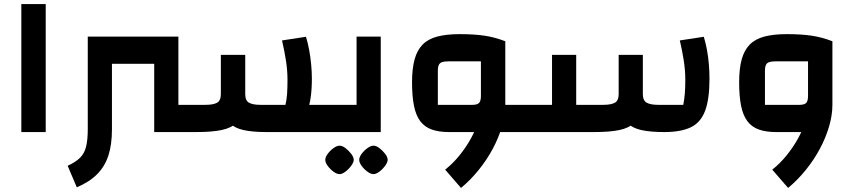

<svg xmlns="http://www.w3.org/2000/svg" viewBox="-20 -650 4202 945"><path d="M85 0V-630H205V0Z M1292 0 1437 -134H1600V0ZM1292 0Q1222 0 1178 -10Q1134 -20 1110 -44.5Q1086 -69 1076.5 -112.5Q1067 -156 1067 -223V-380H1187V-187Q1187 -155 1205.5 -144.5Q1224 -134 1262 -134H1385Q1391 -159 1393 -188.5Q1395 -218 1395 -257Q1395 -303 1387.5 -351.5Q1380 -400 1368 -451L1486 -469Q1495 -440 1501.5 -405Q1508 -370 1511.5 -333Q1515 -296 1515 -263Q1515 -161 1492.5 -103.5Q1470 -46 1421 -23Q1372 0 1292 0ZM358 272 313 166Q352 148 373.5 127Q395 106 403.5 72.5Q412 39 412 -14V-470H531V-14Q531 62 513.5 115.5Q496 169 458.5 207Q421 245 358 272ZM530 -336V-470H739V-336ZM739 0V-470H858V0ZM858 0V-134H991Q1030 -134 1048.5 -144.5Q1067 -155 1067 -187V-380H1187V-223Q1187 -156 1177.5 -112.5Q1168 -69 1143 -44.5Q1118 -20 1070.5 -10Q1023 0 947 0ZM1600 0V-134Q1610 -134 1615 -115.5Q1620 -97 1620 -67Q1620 -36 1615 -18Q1610 0 1600 0Z M1600 0V-134H1798L1735 -71V-470H1854V0ZM1600 0Q1589 0 1584.5 -18Q1580 -36 1580 -67Q1580 -97 1584.5 -115.5Q1589 -134 1600 -134ZM1651 207Q1638 207 1621.5 195Q1605 183 1593 166.5Q1581 150 1581 137Q1581 123 1593 107Q1605 91 1621.5 79Q1638 67 1651 67Q1665 67 1680.5 79Q1696 91 1708.5 107Q1721 123 1721 137Q1721 149 1708.5 166Q1696 183 1680 195Q1664 207 1651 207ZM1818 207Q1805 207 1788.5 195Q1772 183 1760 166.5Q1748 150 1748 137Q1748 123 1760 107Q1772 91 1788.5 79Q1805 67 1818 67Q1832 67 1847.5 79Q1863 91 1875.5 107Q1888 123 1888 137Q1888 149 1875.5 166Q1863 183 1847 195Q1831 207 1818 207Z M2417 0V-134H2562V0ZM2190 0Q2140 0 2105 -12.5Q2070 -25 2048.5 -53.5Q2027 -82 2017.5 -129.5Q2008 -177 2008 -245Q2008 -312 2020.5 -357.5Q2033 -403 2060 -430.5Q2087 -458 2132 -470Q2177 -482 2242 -482Q2313 -482 2364 -474.5Q2415 -467 2467 -447V-134L2403 0ZM2249 275 2171 185Q2209 155 2241 115.5Q2273 76 2297 33Q2321 -10 2334 -52.5Q2347 -95 2347 -134H2467Q2467 -83 2450.5 -27Q2434 29 2405 83Q2376 137 2336 186.5Q2296 236 2249 275ZM2135 -134H2305Q2329 -134 2338 -143.5Q2347 -153 2347 -178V-348H2187Q2156 -348 2145.5 -338.5Q2135 -329 2135 -302ZM2562 0V-134Q2572 -134 2577 -115.5Q2582 -97 2582 -67Q2582 -36 2577 -18Q2572 0 2562 0Z M3250 0Q3180 0 3136 -10Q3092 -20 3068 -44.5Q3044 -69 3034.5 -112.5Q3025 -156 3025 -223V-380H3144V-187Q3144 -155 3163 -144.5Q3182 -134 3220 -134H3343Q3348 -159 3350.5 -188.5Q3353 -218 3353 -257Q3353 -303 3345.5 -351.5Q3338 -400 3326 -451L3444 -469Q3453 -440 3459.5 -405Q3466 -370 3469 -333Q3472 -296 3472 -263Q3472 -161 3450 -103.5Q3428 -46 3379 -23Q3330 0 3250 0ZM2562 0V-134H2697V-380H2816V0ZM2816 0V-134H2949Q2988 -134 3006.5 -144.5Q3025 -155 3025 -187V-380H3144V-223Q3144 -156 3134.5 -112.5Q3125 -69 3100.5 -44.5Q3076 -20 3028.5 -10Q2981 0 2905 0ZM2562 0Q2551 0 2546.5 -18Q2542 -36 2542 -67Q2542 -97 2546.5 -115.5Q2551 -134 2562 -134Z M3800 0Q3750 0 3715 -12.5Q3680 -25 3658.5 -53.5Q3637 -82 3627.5 -129.5Q3618 -177 3618 -245Q3618 -312 3630.5 -357.5Q3643 -403 3670 -430.5Q3697 -458 3742 -470Q3787 -482 3852 -482Q3923 -482 3974 -474.5Q4025 -467 4077 -447V-134L4013 0ZM3859 275 3781 185Q3819 155 3851 115.5Q3883 76 3907 33Q3931 -10 3944 -52.5Q3957 -95 3957 -134H4077Q4077 -83 4060.5 -27Q4044 29 4015 83Q3986 137 3946 186.5Q3906 236 3859 275ZM3745 -134H3915Q3939 -134 3948 -143.5Q3957 -153 3957 -178V-348H3797Q3766 -348 3755.5 -338.5Q3745 -329 3745 -302Z"/></svg>

Font: Changa SemiBold
Style: Regular
Weight: 600
Designer: Eduardo Rodriguez Tunni
Foundry: Eduardo Rodriguez Tunni
Version: Version 3.002; ttfautohint (v1.8.2)